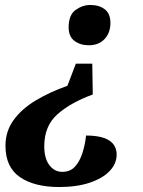

<svg xmlns="http://www.w3.org/2000/svg" viewBox="-20 -562 575 772"><path d="M337 -380Q303 -380 279.5 -397.5Q256 -415 256 -452Q256 -502 284 -522Q312 -542 343 -542Q379 -542 401.5 -524.5Q424 -507 424 -470Q424 -430 400.5 -405Q377 -380 337 -380ZM218 190Q118 190 60 150Q2 110 2 24Q2 -34 34.5 -79Q67 -124 123.5 -158Q180 -192 251 -217L285 -306H351L353 -182Q265 -150 211.5 -103Q158 -56 158 26Q158 75 178.5 102Q199 129 230 129Q262 129 281 108.5Q300 88 311 54.5Q322 21 326 -17Q449 -17 449 60Q449 96 421 125.5Q393 155 341 172.5Q289 190 218 190Z"/></svg>

Font: Noto Serif
Style: Bold Italic
Weight: 700
Italic angle: -12°
Designer: Monotype Design Team
Foundry: Monotype Imaging Inc.
Version: Version 2.013